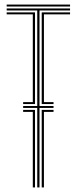

<svg xmlns="http://www.w3.org/2000/svg" viewBox="-20 -820 336 840"><path d="M81.2 -364.8V-373.2H123.5V-757.2H9.2V-765.8H133.2V-364.8ZM9.2 -791.5V-800H286.5V-791.5ZM123.5 0V-330.5H81.2V-339.2H133.2V0ZM162.5 0V-339.2H214.2V-330.5H172.2V0ZM162.5 -364.8V-765.8H286.5V-757.2H172.2V-373.2H214.2V-364.8ZM9.2 -774.2V-783H286.5V-774.2H152.8V-356.2H214.2V-347.8H152.8V0H143V-347.8H81.2V-356.2H143V-774.2Z"/></svg>

Font: Big Shoulders Inline Text ExtraLight
Style: Regular
Weight: 250
Version: Version 2.002